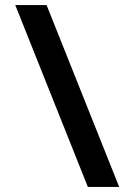

<svg xmlns="http://www.w3.org/2000/svg" viewBox="-20 -734 528 754"><path d="M40 -714H163L448 0H325Z"/></svg>

Font: Prompt Medium
Style: Regular
Weight: 500
Designer: Katatrad Team
Foundry: CadsonDemak
Version: Version 1.000